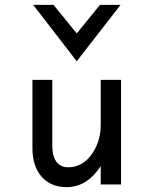

<svg xmlns="http://www.w3.org/2000/svg" viewBox="-20 -762 654 793"><path d="M114 -149C114 -54 165 11 255 11C320 11 365 -28 396 -76V0H480V-432H396V-245C396 -192 378 -149 355 -120C335 -93 303 -71 262 -71C216 -71 196 -107 196 -159V-432H114ZM297 -509 478 -742H393L297 -624L201 -742H117Z"/></svg>

Font: Charger Monospace
Style: Regular
Weight: 400
Designer: Jasper
Foundry: Cannot Into Space Fonts
Version: Version 0.980